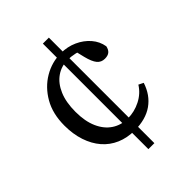

<svg xmlns="http://www.w3.org/2000/svg" viewBox="-205 -761 907 907"><g transform="rotate(-45 248.5 -307.5)"><path d="M286 45H246V-660H286ZM274 -523Q232 -523 198.5 -499.5Q165 -476 146 -431.5Q127 -387 127 -323Q127 -260 146.5 -216Q166 -172 200.5 -149Q235 -126 280 -126Q324 -126 364.5 -146.5Q405 -167 428 -204L452 -192Q432 -130 384.5 -96.5Q337 -63 263 -63Q213 -63 172.5 -80.5Q132 -98 103.5 -131Q75 -164 59.5 -210.5Q44 -257 44 -314Q44 -393 76.5 -449.5Q109 -506 161.5 -537Q214 -568 274 -568Q318 -568 355.5 -551Q393 -534 418 -505Q443 -476 449 -439Q445 -420 434 -411Q423 -402 403 -402Q379 -402 364.5 -419.5Q350 -437 340 -477L326 -535L372 -498Q347 -512 321.5 -517.5Q296 -523 274 -523Z"/></g></svg>

Font: Adobe Variable Font Prototype
Style: Regular
Weight: 389
Designer: Frank Grießhammer
Foundry: Adobe
Version: Version 1.004;hotconv 1.0.113;makeotfexe 2.5.65598